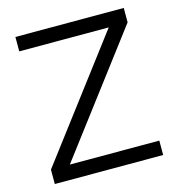

<svg xmlns="http://www.w3.org/2000/svg" viewBox="-107 -814 844 908"><g transform="rotate(-15 315.0 -360.0)"><path d="M50 0V-70.5L488 -649.5H50V-720H580.5V-649.5L142.5 -70.5H580.5V0Z"/></g></svg>

Font: Vela Sans
Style: Regular
Weight: 400
Designer: Principal design: Mikhail Sharanda - project Manrope.
Design modification: Ravid Balaliev
Foundry: Mikhail Sharanda
Version: Version 1.001